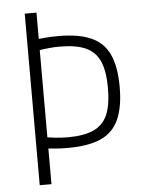

<svg xmlns="http://www.w3.org/2000/svg" viewBox="-53 -772 605 814"><g transform="rotate(-5 250.0 -365.0)"><path d="M216 -147Q189 -147 162 -149Q135 -151 102 -156L116 -202Q147 -197 170.5 -194.5Q194 -192 219 -192Q289 -192 330 -211Q371 -230 389 -272Q407 -314 407 -385Q407 -456 389 -498Q371 -540 330 -559Q289 -578 219 -578Q194 -578 170.5 -575.5Q147 -573 116 -568L102 -614Q135 -619 162 -621Q189 -623 216 -623Q303 -623 356 -599.5Q409 -576 433 -523.5Q457 -471 457 -385Q457 -300 433 -247Q409 -194 356 -170.5Q303 -147 216 -147ZM83 0V-730H133V0Z"/></g></svg>

Font: M PLUS 1 Code Light
Style: Regular
Weight: 300
Designer: Coji Morishita
Foundry: UNDERFOREST DESIGN
Version: Version 1.002